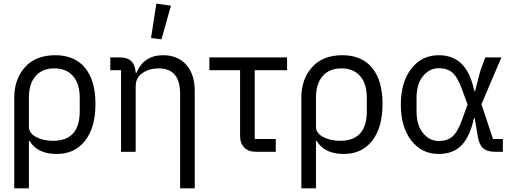

<svg xmlns="http://www.w3.org/2000/svg" viewBox="-20 -830 2806 1050"><path d="M58 200V-296Q58 -397 116.5 -462.5Q175 -528 282 -528Q389 -528 445.5 -458.5Q502 -389 502 -262Q502 -133 445.5 -60.5Q389 12 290 12Q185 12 142 -59H138V200ZM270 -60Q416 -60 416 -221V-295Q416 -372 379.5 -414Q343 -456 277 -456Q211 -456 174.5 -414Q138 -372 138 -295V-137Q138 -102 177 -81Q216 -60 270 -60Z M863 -615 806 -622 835 -810 915 -799ZM965 200V-317Q965 -456 848 -456Q796 -456 759 -430.5Q722 -405 722 -358V0H642V-446H583V-516H637Q713 -516 721 -442L722 -432H726Q767 -528 872 -528Q952 -528 998.5 -476Q1045 -424 1045 -331V200Z M1378 0Q1338 0 1315.5 -23.5Q1293 -47 1293 -85V-446H1125V-516H1550V-446H1373V-70H1488V0Z M1628 200V-296Q1628 -397 1686.5 -462.5Q1745 -528 1852 -528Q1959 -528 2015.5 -458.5Q2072 -389 2072 -262Q2072 -133 2015.5 -60.5Q1959 12 1860 12Q1755 12 1712 -59H1708V200ZM1840 -60Q1986 -60 1986 -221V-295Q1986 -372 1949.5 -414Q1913 -456 1847 -456Q1781 -456 1744.5 -414Q1708 -372 1708 -295V-137Q1708 -102 1747 -81Q1786 -60 1840 -60Z M2379 12Q2286 12 2229 -62Q2172 -136 2172 -258Q2172 -380 2229 -454Q2286 -528 2379 -528Q2458 -528 2505.5 -480Q2553 -432 2574 -332H2578L2607 -443L2634 -516H2722L2613 -260L2676 -70H2730V0H2685Q2644 0 2622 -19.5Q2600 -39 2593 -83L2576 -184H2572Q2551 -85 2505 -36.5Q2459 12 2379 12ZM2379 -59Q2426 -59 2454 -83Q2482 -107 2506 -173L2537 -258L2506 -343Q2482 -409 2454 -433Q2426 -457 2379 -457Q2329 -457 2293.5 -414Q2258 -371 2258 -294V-222Q2258 -145 2293.5 -102Q2329 -59 2379 -59Z"/></svg>

Font: Anuphan
Style: Regular
Weight: 400
Designer: Mike Abbink, Paul van der Laan, Pieter van Rosmalen, Mint Tantisuwanna
Foundry: Bold Monday; Cadson Demak
Version: Version 3.002;hotconv 1.0.109;makeotfexe 2.5.65596